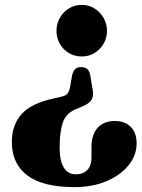

<svg xmlns="http://www.w3.org/2000/svg" viewBox="-20 -608 582 787"><path d="M359.5 -241.5 349.5 -302.5Q345.5 -318.5 336.8 -325.8Q328 -333 312 -333Q297.5 -333 289.5 -326.2Q281.5 -319.5 276 -301L266.5 -247.5Q262.5 -231 255.5 -223.2Q248.5 -215.5 232.5 -212L198 -204Q108 -184.5 68.2 -140Q28.5 -95.5 28.5 -26Q28.5 63 92 111Q155.5 159 285 159Q359 159 416.8 134.5Q474.5 110 507.2 69.2Q540 28.5 540 -20Q540 -64 515.8 -88Q491.5 -112 451.5 -112Q405 -112 380 -84Q355 -56 355 -5.5V38Q355 70.5 338 88.5Q321 106.5 291 106.5Q258.5 106.5 241.5 78.8Q224.5 51 224.5 -2.5Q224.5 -67.5 237.2 -105Q250 -142.5 287.5 -159L320.5 -173Q347.5 -184.5 356.2 -200.8Q365 -217 359.5 -241.5ZM315.5 -588Q344 -588 367.5 -573.2Q391 -558.5 404.8 -534.2Q418.5 -510 418.5 -482Q418.5 -452.5 404.8 -428.8Q391 -405 367.5 -390.8Q344 -376.5 315.5 -376.5Q285.5 -376.5 262 -390.8Q238.5 -405 225 -428.8Q211.5 -452.5 211.5 -482Q211.5 -510 225 -534.2Q238.5 -558.5 262 -573.2Q285.5 -588 315.5 -588Z"/></svg>

Font: Fraunces
Style: Bold
Weight: 700
Version: Version 1.000;[b76b70a41]